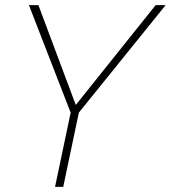

<svg xmlns="http://www.w3.org/2000/svg" viewBox="-20 -730 667 750"><path d="M195 0H227L288 -290L627 -710H588L276 -320L130 -710H93L256 -290Z"/></svg>

Font: Geist Thin
Style: Italic
Weight: 100
Italic angle: -12°
Designer: Basement.studio, Andrés Briganti, Mateo Zaragoza
Foundry: Basement.studio, Vercel, Andrés Briganti, Guido Ferreyra, Mateo Zaragoza
Version: Version 1.500